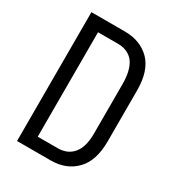

<svg xmlns="http://www.w3.org/2000/svg" viewBox="-168 -790 813 891"><g transform="rotate(30 238.5 -345.0)"><path d="M59.6 -690.4H239.3Q322.3 -690.4 374 -638.7Q424.8 -586.9 424.8 -481.4V-209Q424.8 -104.5 374 -52.7Q323.2 0 239.3 0H59.6ZM239.3 -65.4Q293 -65.4 322.3 -101.6Q351.6 -136.7 351.6 -208V-473.6Q351.6 -548.8 323.2 -587.9Q293.9 -625 239.3 -625H132.8V-65.4Z"/></g></svg>

Font: Dinish Condensed
Style: Regular
Weight: 400
Width: 3
Designer: Bert Driehuis
Foundry: Playbeing
Version: Version 3.006; git-39231f3c-release